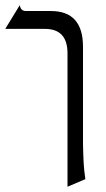

<svg xmlns="http://www.w3.org/2000/svg" viewBox="-20 -476 405 731"><path d="M296 -298V71Q297 118 298.5 145Q300 172 305 206L237 235V-273Q237 -366 151 -366H0L55 -456Q58 -444 63.5 -439Q69 -434 80 -434H174Q296 -434 296 -298Z"/></svg>

Font: BellefairVN
Style: Regular
Weight: 400
Designer: Nick Shinn, Liron Lavi Turkenic
Foundry: Shinntype
Version: Version 1.003